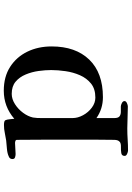

<svg xmlns="http://www.w3.org/2000/svg" viewBox="143 -688 713 1040"><g transform="rotate(-90 500.0 -168.5)"><path d="M640 -248Q640 -212 634 -170.5Q628 -129 612 -92.5Q596 -56 567 -32.5Q538 -9 491 -9Q462 -9 436.5 -28Q411 -47 395.5 -75.5Q380 -104 380 -132Q380 -175 380 -217Q380 -259 380 -302Q380 -313 380.5 -324.5Q381 -336 383 -347Q389 -374 408.5 -400.5Q428 -427 455.5 -444.5Q483 -462 511 -462Q552 -462 577 -441Q602 -420 616 -386.5Q630 -353 635 -316.5Q640 -280 640 -248ZM768 -246Q768 -319 739.5 -377.5Q711 -436 657.5 -470.5Q604 -505 528 -505Q442 -505 376 -448L374 -470Q372 -490 368 -497Q364 -504 342 -504Q320 -504 299.5 -499.5Q279 -495 258 -492Q239 -490 214 -488Q189 -486 172 -478Q158 -473 158 -458Q158 -447 167.5 -444Q177 -441 185 -441Q200 -441 215 -442.5Q230 -444 245 -444Q250 -444 256 -442Q262 -440 262 -433Q262 -392 262.5 -350.5Q263 -309 263 -268V-14Q263 12 262.5 38.5Q262 65 262 91Q262 101 260 109Q258 117 250 124Q242 130 223.5 129.5Q205 129 190 131.5Q175 134 175 150Q175 158 186 163Q197 168 204 168Q234 168 264 166Q294 164 324 164Q354 164 383.5 165.5Q413 167 443 167Q450 167 461 162Q472 157 472 149Q472 140 461 134.5Q450 129 443 129Q428 129 413.5 129Q399 129 389.5 122Q380 115 380 94V-3Q430 32 493 32Q625 32 696.5 -42Q768 -116 768 -246Z"/></g></svg>

Font: UoqMunThenKhung
Style: Regular
Weight: 400
Designer: Font-Kai, 金井和夫, 宇文滿月
Foundry: Kazuo Kanai, Moonlit Owen
Version: Version 1.197